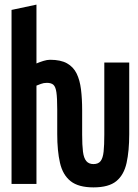

<svg xmlns="http://www.w3.org/2000/svg" viewBox="-20 -797 600 832"><path d="M385 15Q320 15 286 -12Q252 -39 240 -91Q228 -143 228 -216V-323Q228 -372 224.5 -396.5Q221 -421 211.5 -429.5Q202 -438 183 -438Q169 -438 157.5 -433.5Q146 -429 138 -426V0H30V-754L138 -777V-522Q152 -528 168 -533Q184 -538 197 -538Q243 -538 270.5 -522.5Q298 -507 312 -478.5Q326 -450 331 -409.5Q336 -369 336 -319V-214Q336 -168 339.5 -140Q343 -112 354 -99Q365 -86 385 -86Q406 -86 416 -99Q426 -112 429 -140Q432 -168 432 -214V-526H540V-216Q540 -143 528.5 -91Q517 -39 484 -12Q451 15 385 15Z"/></svg>

Font: Ubuntu Sans Mono
Style: Bold
Weight: 700
Monospace: yes
Designer: Dalton Maag Ltd
Foundry: Dalton Maag Ltd
Version: Version 1.006